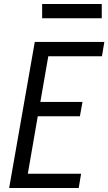

<svg xmlns="http://www.w3.org/2000/svg" viewBox="-20 -946 545 966"><path d="M26 0 155 -735H505L493 -663H223L183 -433H395L382 -361H170L120 -72H388L376 0ZM192 -854V-926H492V-854Z"/></svg>

Font: Iosevka SS08
Style: Italic
Weight: 400
Italic angle: -10°
Monospace: yes
Designer: Belleve Invis
Foundry: Belleve Invis
Version: 2.1.0; ttfautohint (v1.8.2)